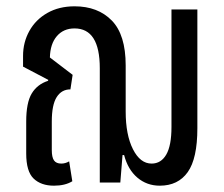

<svg xmlns="http://www.w3.org/2000/svg" viewBox="-20 -578 709 608"><path d="M63 -92V-193Q63 -253 80.5 -282Q98 -311 132 -322L133 -325L53 -367V-401Q53 -444 73 -480Q93 -516 130 -537Q167 -558 216 -558Q290 -558 334 -513Q378 -468 378 -371V-225Q378 -151 401 -105.5Q424 -60 460 -60Q490 -60 506.5 -88.5Q523 -117 523 -176V-548H605V-172Q605 -76 574.5 -33Q544 10 486 10Q445 10 415 -15.5Q385 -41 373 -87H368L361 0H296V-362Q296 -488 216 -488Q181 -488 160 -463.5Q139 -439 138 -396L210 -341L203 -295Q175 -295 159.5 -270.5Q144 -246 144 -193V-103Q144 -80 151 -70Q158 -60 174 -60Q187 -60 199 -67L209 -4Q186 10 151 10Q110 10 86.5 -12.5Q63 -35 63 -92Z"/></svg>

Font: Noto Sans Thai Cond
Style: Regular
Weight: 400
Width: 3
Designer: Monotype Design Team
Foundry: Monotype Imaging Inc.
Version: Version 1.000